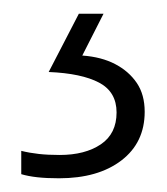

<svg xmlns="http://www.w3.org/2000/svg" viewBox="-20 -20 244 280"><path d="M191 143Q191 188 157 214Q123 240 66 240Q48 240 34.5 238.5Q21 237 11 234V200Q23 203 36.5 204.5Q50 206 67 206Q104 206 127 190.5Q150 175 150 144Q150 114 124.5 100.5Q99 87 51 85L95 0H131L100 61Q128 63 148 73.5Q168 84 179.5 101Q191 118 191 143Z"/></svg>

Font: Noto Sans Syriac Eastern ExtraLight
Style: Regular
Weight: 250
Designer: Patrick Giasson and the Monotype Design Team
Foundry: Monotype Imaging Inc.
Version: Version 3.001